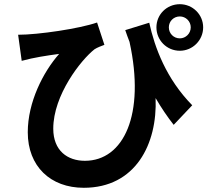

<svg xmlns="http://www.w3.org/2000/svg" viewBox="-20 -821 996 912"><path d="M574.9 -677.9C581 -658.7 588.1 -641.3 595.2 -622.2C671.2 -276.3 567.1 -57.2 383.2 -57.2C301.1 -57.2 233 -104.8 233 -209.9C233 -369 364 -535.9 429 -587C442.8 -595.9 462.7 -603 475.9 -608L441.1 -714.1C358 -685 161.9 -655.9 66.1 -655.9L83.1 -532C141 -547.9 201 -556.8 261 -565C185 -479 111.9 -335.9 111.9 -192.8C111.9 -30.9 219.8 71 377.8 71C623.9 71 728 -137.1 719.1 -355.1C747.2 -307.2 775.2 -266 805 -228L893.1 -321C769.2 -447.1 714.8 -595.2 688.9 -713.1ZM834.2 -638.8C805 -638.8 782 -661.9 782 -691.1C782 -720.2 805 -742.9 834.2 -742.9C862.2 -742.9 886 -720.2 886 -691.1C886 -661.9 862.2 -638.8 834.2 -638.8ZM834.2 -801.1C772 -801.1 723 -752.1 723 -691.1C723 -630 772 -579.9 834.2 -579.9C895.2 -579.9 945 -630 945 -691.1C945 -752.1 895.2 -801.1 834.2 -801.1Z"/></svg>

Font: Karasuma Gothic
Style: Bold
Weight: 700
Designer: Rasmus Andersson / Ryoko Nishizuka
Foundry: Genbu
Version: Version 1.00